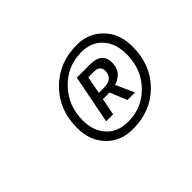

<svg xmlns="http://www.w3.org/2000/svg" viewBox="-79 -896 759 759"><g transform="rotate(-45 300.0 -516.5)"><path d="M311 -320Q243 -320 200.5 -364.5Q158 -409 158 -480Q158 -581 224 -647Q290 -713 389 -713Q455 -713 498 -668.5Q541 -624 541 -552Q541 -451 476.5 -385.5Q412 -320 311 -320ZM318 -354Q397 -354 450 -409.5Q503 -465 503 -547Q503 -609 470 -644.5Q437 -680 382 -680Q304 -680 249.5 -623.5Q195 -567 195 -485Q195 -425 228.5 -389.5Q262 -354 318 -354ZM361 -590H331L317 -517H344Q397 -517 397 -561Q397 -590 361 -590ZM258 -417 298 -621H373Q439 -621 439 -564Q439 -511 385 -494L419 -417H377L348 -488H343H311L297 -417Z"/></g></svg>

Font: TypoPRO Source Code Pro
Style: Italic
Weight: 400
Italic angle: -11°
Monospace: yes
Designer: Paul D. Hunt, Teo Tuominen
Foundry: Adobe Systems Incorporated
Version: Version 1.030;PS 1.0;hotconv 1.0.84;makeotf.lib2.5.63406